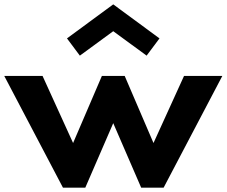

<svg xmlns="http://www.w3.org/2000/svg" viewBox="-26 -860 1040 880"><path d="M262.5 0H365L493 -295.5L621 0H724L993 -512H817.5L677.5 -204.5L545.5 -512H441L309 -204.5L169 -512H-6.5ZM340 -605 493 -717 646 -605 705 -684 493 -840 281 -684Z"/></svg>

Font: Spartan
Style: Bold
Weight: 700
Designer: Matt Bailey, Mirko Velimirovic
Foundry: Matt Bailey
Version: Version 1.003; ttfautohint (v1.8.3)